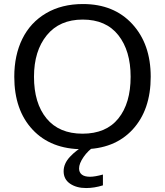

<svg xmlns="http://www.w3.org/2000/svg" viewBox="-20 -744 834 971"><path d="M415.5 207Q366.7 207 334.2 184.8Q301.8 162.6 301.8 122.1Q301.8 83.5 333.5 49.3Q365.2 15.1 407.7 -7.3L459 -4.9Q425.3 17.1 402.6 50Q379.9 83 379.9 107.9Q379.9 127.9 393.8 138.9Q407.7 149.9 435.5 149.9Q460 149.9 500.5 138.7V193.4Q457 207 415.5 207ZM398.4 10.7Q237.3 10.7 144.8 -88.4Q52.2 -187.5 52.2 -356Q52.2 -464.8 93 -547.6Q133.8 -630.4 212.9 -677Q292 -723.6 399.4 -723.6Q556.2 -723.6 649.2 -622.3Q742.2 -521 742.2 -356Q742.2 -188 650.4 -88.6Q558.6 10.7 398.4 10.7ZM397.5 -67.9Q516.6 -67.9 578.6 -144.8Q640.6 -221.7 640.6 -356Q640.6 -487.3 578.4 -566.2Q516.1 -645 398.4 -645Q281.2 -645 216.6 -565.7Q151.9 -486.3 151.9 -356Q151.9 -222.2 215.3 -145Q278.8 -67.9 397.5 -67.9Z"/></svg>

Font: Muli
Style: Regular
Weight: 400
Designer: Vernon Adams
Foundry: newtypography
Version: Version 2; ttfautohint (v1.00rc1.6-4cba) -l 8 -r 50 -G 200 -